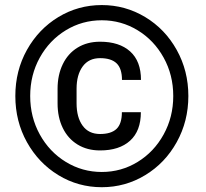

<svg xmlns="http://www.w3.org/2000/svg" viewBox="-20 -741 826 770"><path d="M735.4 -356Q735.4 -254.9 688.7 -170.9Q642.1 -86.9 562.3 -38.6Q482.4 9.8 388.2 9.8Q293.5 9.8 214.1 -38.6Q134.8 -86.9 88.1 -170.7Q41.5 -254.4 41.5 -356Q41.5 -457.5 88.1 -541Q134.8 -624.5 214.1 -672.6Q293.5 -720.7 388.2 -720.7Q482.4 -720.7 562.3 -672.6Q642.1 -624.5 688.7 -540.8Q735.4 -457 735.4 -356ZM674.8 -356Q674.8 -440.4 636.2 -510Q597.7 -579.6 532 -619.6Q466.3 -659.7 388.2 -659.7Q309.6 -659.7 243.9 -619.6Q178.2 -579.6 139.6 -510Q101.1 -440.4 101.1 -356Q101.1 -271.5 139.6 -201.7Q178.2 -131.8 244.1 -91.6Q310.1 -51.3 388.2 -51.3Q466.3 -51.3 532 -91.6Q597.7 -131.8 636.2 -201.7Q674.8 -271.5 674.8 -356ZM381.3 -137.7Q329.6 -137.7 291 -161.4Q252.4 -185.1 231.7 -227.8Q210.9 -270.5 210.9 -326.7V-384.8Q210.9 -440.4 231.7 -483.4Q252.4 -526.4 291 -550Q329.6 -573.7 381.3 -573.7Q458.5 -573.7 502 -534.7Q545.4 -495.6 545.4 -420.4H469.2Q469.2 -466.3 447.5 -487.1Q425.8 -507.8 381.3 -507.8Q335.9 -507.8 311.5 -474.4Q287.1 -440.9 287.1 -385.3V-326.7Q287.1 -270.5 311.3 -237.1Q335.4 -203.6 381.3 -203.6Q425.8 -203.6 447.3 -224.1Q468.8 -244.6 468.8 -291H544.9Q544.9 -215.8 501.7 -176.8Q458.5 -137.7 381.3 -137.7Z"/></svg>

Font: Heebo Black
Style: Regular
Weight: 900
Designer: Oded Ezer
Foundry: Meir Sadan
Version: Version 2.001; ttfautohint (v1.5.14-ce02) -l 8 -r 50 -G 200 